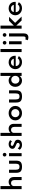

<svg xmlns="http://www.w3.org/2000/svg" viewBox="3298 -4198 1176 7811"><g transform="rotate(-90 3885.5 -292.0)"><path d="M96.5 0V-860.5H221V-450.5Q247.5 -484.5 291.8 -506.2Q336 -528 393 -528Q452 -528 496.2 -502.8Q540.5 -477.5 565 -431.5Q589.5 -385.5 589.5 -322.5V0H465V-296.5Q465 -360.5 433.2 -395.2Q401.5 -430 345.5 -430Q307 -430 279 -414.2Q251 -398.5 236 -372.2Q221 -346 221 -314V0Z M1008.5 16Q876.5 16 819 -38.2Q761.5 -92.5 761.5 -217.5V-512H886V-245.5Q886 -159 913.8 -122.5Q941.5 -86 1008.5 -86Q1075.5 -86 1103.2 -122.5Q1131 -159 1131 -245.5V-512H1255.5V-217.5Q1255.5 -92.5 1198 -38.2Q1140.5 16 1008.5 16Z M1436.5 0V-512H1561V0ZM1499 -617Q1478.5 -617 1461.2 -627.2Q1444 -637.5 1433.8 -654.8Q1423.5 -672 1423.5 -693Q1423.5 -713.5 1433.8 -730.5Q1444 -747.5 1461.2 -757.8Q1478.5 -768 1499 -768Q1520 -768 1536.8 -757.8Q1553.5 -747.5 1563.8 -730.5Q1574 -713.5 1574 -693Q1574 -672 1563.8 -654.8Q1553.5 -637.5 1536.8 -627.2Q1520 -617 1499 -617Z M1895.5 16Q1831 16 1780.8 -8.2Q1730.5 -32.5 1699 -78L1754 -159Q1783.5 -120 1819.8 -98.5Q1856 -77 1895 -77Q1919 -77 1937.5 -85.8Q1956 -94.5 1967 -111.2Q1978 -128 1978 -151Q1978 -175 1965.5 -188.5Q1953 -202 1928 -213Q1903 -224 1865 -239Q1833 -252.5 1804 -269Q1775 -285.5 1756.2 -310.8Q1737.5 -336 1737.5 -375Q1737.5 -419.5 1762.2 -454Q1787 -488.5 1830.2 -508Q1873.5 -527.5 1929 -527.5Q1969 -527.5 2009.5 -513.2Q2050 -499 2090.5 -472L2045.5 -393.5Q1987 -442 1930 -442Q1896.5 -442 1876.2 -426Q1856 -410 1856 -385Q1856 -364.5 1873.5 -350Q1891 -335.5 1917 -324.5Q1943 -313.5 1969 -303.5Q2010 -288.5 2041 -271.5Q2072 -254.5 2089.5 -227.5Q2107 -200.5 2107 -155.5Q2107 -101.5 2081.2 -63Q2055.5 -24.5 2008 -4.2Q1960.5 16 1895.5 16Z M2260.5 0V-860.5H2385V-450.5Q2411.5 -484.5 2455.8 -506.2Q2500 -528 2557 -528Q2616 -528 2660.2 -502.8Q2704.5 -477.5 2729 -431.5Q2753.5 -385.5 2753.5 -322.5V0H2629V-296.5Q2629 -360.5 2597.2 -395.2Q2565.5 -430 2509.5 -430Q2471 -430 2443 -414.2Q2415 -398.5 2400 -372.2Q2385 -346 2385 -314V0Z M3188.5 16Q3105.5 16 3038.8 -18.5Q2972 -53 2933 -114.5Q2894 -176 2894 -256Q2894 -336.5 2933 -397.8Q2972 -459 3038.5 -493.5Q3105 -528 3188.5 -528Q3271.5 -528 3338.2 -493.5Q3405 -459 3443.8 -397.8Q3482.5 -336.5 3482.5 -256Q3482.5 -176 3443.8 -114.5Q3405 -53 3338.2 -18.5Q3271.5 16 3188.5 16ZM3188.5 -91Q3235.5 -91 3272.8 -112.2Q3310 -133.5 3331.5 -170.8Q3353 -208 3353 -256Q3353 -304.5 3331.5 -341.8Q3310 -379 3272.8 -400Q3235.5 -421 3188.5 -421Q3142 -421 3104.5 -400Q3067 -379 3045.5 -341.8Q3024 -304.5 3024 -256Q3024 -208 3045.5 -170.8Q3067 -133.5 3104.5 -112.2Q3142 -91 3188.5 -91Z M3868.5 16Q3736.5 16 3679 -38.2Q3621.5 -92.5 3621.5 -217.5V-512H3746V-245.5Q3746 -159 3773.8 -122.5Q3801.5 -86 3868.5 -86Q3935.5 -86 3963.2 -122.5Q3991 -159 3991 -245.5V-512H4115.5V-217.5Q4115.5 -92.5 4058 -38.2Q4000.5 16 3868.5 16Z M4511.5 16Q4441.5 16 4383.8 -19Q4326 -54 4292.2 -115.5Q4258.5 -177 4258.5 -256Q4258.5 -334.5 4291.8 -395.8Q4325 -457 4382.8 -492.5Q4440.5 -528 4514.5 -528Q4573.5 -528 4623 -503Q4672.5 -478 4703 -433.5V-860.5H4827.5V0H4703V-82Q4669.5 -36 4619.8 -10Q4570 16 4511.5 16ZM4547.5 -90.5Q4594 -90.5 4629.8 -111.8Q4665.5 -133 4686 -170.2Q4706.5 -207.5 4706.5 -255.5Q4706.5 -303.5 4686 -341.2Q4665.5 -379 4629.8 -400.2Q4594 -421.5 4547.5 -421.5Q4502 -421.5 4466 -400.2Q4430 -379 4409.5 -341.2Q4389 -303.5 4389 -255Q4389 -207.5 4409.2 -170.2Q4429.5 -133 4465.5 -111.8Q4501.5 -90.5 4547.5 -90.5Z M5264.5 16Q5182.5 16 5117.8 -19.5Q5053 -55 5015.2 -116.5Q4977.5 -178 4977.5 -255Q4977.5 -312 4999 -361.5Q5020.5 -411 5058.5 -448.5Q5096.5 -486 5147 -507Q5197.5 -528 5256 -528Q5336 -528 5396.2 -495Q5456.5 -462 5490.2 -403Q5524 -344 5524 -265.5Q5524 -259 5523.5 -254.8Q5523 -250.5 5521.5 -240.5H5104.5Q5104.5 -194 5125.5 -158.8Q5146.5 -123.5 5184.2 -103.8Q5222 -84 5271 -84Q5317.5 -84 5353.8 -102.8Q5390 -121.5 5419.5 -160L5510 -113.5Q5473.5 -52.5 5408.8 -18.2Q5344 16 5264.5 16ZM5110 -318.5H5400.5Q5394 -353.5 5374 -379Q5354 -404.5 5323.5 -418.8Q5293 -433 5255.5 -433Q5216 -433 5185 -419Q5154 -405 5134.5 -379.5Q5115 -354 5110 -318.5Z M5672.5 0V-860H5797V0Z M5989.5 0V-512H6114V0ZM6052 -617Q6031.5 -617 6014.2 -627.2Q5997 -637.5 5986.8 -654.8Q5976.5 -672 5976.5 -693Q5976.5 -713.5 5986.8 -730.5Q5997 -747.5 6014.2 -757.8Q6031.5 -768 6052 -768Q6073 -768 6089.8 -757.8Q6106.5 -747.5 6116.8 -730.5Q6127 -713.5 6127 -693Q6127 -672 6116.8 -654.8Q6106.5 -637.5 6089.8 -627.2Q6073 -617 6052 -617Z M6269.5 275Q6238.5 275 6206.5 267.5Q6174.5 260 6154.5 246.5L6192.5 146Q6215.5 163.5 6244.5 163.5Q6308 163.5 6308 76V-512H6432.5V96Q6432.5 180.5 6389.8 227.8Q6347 275 6269.5 275ZM6370 -617.5Q6349.5 -617.5 6332.2 -627.8Q6315 -638 6304.8 -655.2Q6294.5 -672.5 6294.5 -693.5Q6294.5 -714 6304.8 -731.2Q6315 -748.5 6332.2 -758.5Q6349.5 -768.5 6370 -768.5Q6391 -768.5 6408 -758.5Q6425 -748.5 6435.2 -731.2Q6445.5 -714 6445.5 -693.5Q6445.5 -673 6435.2 -655.5Q6425 -638 6407.8 -627.8Q6390.5 -617.5 6370 -617.5Z M6625.5 0V-860H6750V-316.5L6945 -512H7106.5L6862 -264.5L7118 0H6958L6750 -217V0Z M7457.5 16Q7375.5 16 7310.8 -19.5Q7246 -55 7208.2 -116.5Q7170.5 -178 7170.5 -255Q7170.5 -312 7192 -361.5Q7213.5 -411 7251.5 -448.5Q7289.5 -486 7340 -507Q7390.5 -528 7449 -528Q7529 -528 7589.2 -495Q7649.5 -462 7683.2 -403Q7717 -344 7717 -265.5Q7717 -259 7716.5 -254.8Q7716 -250.5 7714.5 -240.5H7297.5Q7297.5 -194 7318.5 -158.8Q7339.5 -123.5 7377.2 -103.8Q7415 -84 7464 -84Q7510.5 -84 7546.8 -102.8Q7583 -121.5 7612.5 -160L7703 -113.5Q7666.5 -52.5 7601.8 -18.2Q7537 16 7457.5 16ZM7303 -318.5H7593.5Q7587 -353.5 7567 -379Q7547 -404.5 7516.5 -418.8Q7486 -433 7448.5 -433Q7409 -433 7378 -419Q7347 -405 7327.5 -379.5Q7308 -354 7303 -318.5Z"/></g></svg>

Font: Spartan Thin SemiBold
Style: Regular
Weight: 600
Version: Version 1.004